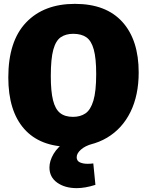

<svg xmlns="http://www.w3.org/2000/svg" viewBox="-20 -745 760 994"><path d="M343 15Q187 15 105 -78Q23 -171 23 -344Q23 -532 115 -628.5Q207 -725 368 -725Q529 -725 613.5 -631.5Q698 -538 698 -370Q698 -252 655.5 -165.5Q613 -79 534 -32Q455 15 343 15ZM358 -140Q396 -140 422.5 -158Q449 -176 463.5 -224Q478 -272 478 -362Q478 -443 465.5 -488.5Q453 -534 427 -552Q401 -570 359 -570Q321 -570 295 -552.5Q269 -535 256 -488Q243 -441 243 -351Q243 -272 254.5 -226Q266 -180 291 -160Q316 -140 358 -140ZM377 229Q316 229 276 200.5Q236 172 236 122Q236 88 257.5 51.5Q279 15 324.5 -15.5Q370 -46 441 -62L458 0Q421 10 399 29.5Q377 49 377 69Q377 88 393.5 95.5Q410 103 433 103Q441 103 448.5 102.5Q456 102 463 101L474 212Q421 229 377 229Z"/></svg>

Font: Bitter Black
Style: Regular
Weight: 900
Designer: Sol Matas, and Bitter project Authors
Foundry: Sol Matas
Version: Version 2.001